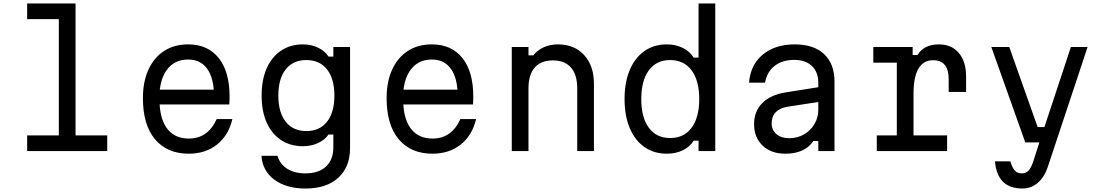

<svg xmlns="http://www.w3.org/2000/svg" viewBox="-20 -868 6340 1103"><path d="M136 -848H414V-90H596V0H136V-90H318V-758H136Z M1315 -184Q1293 -90 1226.5 -37.5Q1160 15 1065 15Q940 15 870.5 -68Q801 -151 801 -304Q801 -399 833 -468.5Q865 -538 923 -575.5Q981 -613 1061 -613Q1174 -613 1236.5 -534.5Q1299 -456 1299 -312Q1299 -301 1298.5 -289.5Q1298 -278 1297 -268H897Q903 -172 946 -122Q989 -72 1065 -72Q1174 -72 1225 -184ZM1061 -526Q992 -526 950 -480.5Q908 -435 898 -353H1208Q1201 -437 1163.5 -481.5Q1126 -526 1061 -526Z M1991 -17Q1991 91 1923.5 153Q1856 215 1735 215Q1625 215 1556.5 164.5Q1488 114 1482 27H1574Q1588 75 1630 101.5Q1672 128 1735 128Q1811 128 1853 88.5Q1895 49 1895 -22V-95H1867Q1846 -64 1806.5 -46Q1767 -28 1721 -28Q1648 -28 1594.5 -63.5Q1541 -99 1512 -164Q1483 -229 1483 -319Q1483 -410 1512 -475.5Q1541 -541 1594.5 -577Q1648 -613 1721 -613Q1768 -613 1807.5 -594Q1847 -575 1867 -543H1895V-598H1991ZM1579 -319Q1579 -222 1621.5 -168.5Q1664 -115 1740 -115Q1816 -115 1858.5 -168.5Q1901 -222 1901 -319Q1901 -416 1858.5 -469.5Q1816 -523 1740 -523Q1664 -523 1621.5 -469.5Q1579 -416 1579 -319Z M2715 -184Q2693 -90 2626.5 -37.5Q2560 15 2465 15Q2340 15 2270.5 -68Q2201 -151 2201 -304Q2201 -399 2233 -468.5Q2265 -538 2323 -575.5Q2381 -613 2461 -613Q2574 -613 2636.5 -534.5Q2699 -456 2699 -312Q2699 -301 2698.5 -289.5Q2698 -278 2697 -268H2297Q2303 -172 2346 -122Q2389 -72 2465 -72Q2574 -72 2625 -184ZM2461 -526Q2392 -526 2350 -480.5Q2308 -435 2298 -353H2608Q2601 -437 2563.5 -481.5Q2526 -526 2461 -526Z M2920 0V-598H3016V-550H3044Q3067 -580 3104 -596.5Q3141 -613 3185 -613Q3280 -613 3336 -551.5Q3392 -490 3392 -387V0H3296V-361Q3296 -439 3260 -480Q3224 -521 3156 -521Q3088 -521 3052 -480Q3016 -439 3016 -361V0Z M3811 15Q3737 15 3682.5 -23Q3628 -61 3598 -131.5Q3568 -202 3568 -299Q3568 -396 3598 -466.5Q3628 -537 3682.5 -575Q3737 -613 3811 -613Q3862 -613 3903 -592.5Q3944 -572 3965 -537H3993V-848H4089V0H3993V-60H3965Q3944 -25 3903 -5Q3862 15 3811 15ZM3830 -75Q3909 -75 3953 -134Q3997 -193 3997 -299Q3997 -405 3953 -464Q3909 -523 3830 -523Q3751 -523 3707.5 -464Q3664 -405 3664 -299Q3664 -193 3707.5 -134Q3751 -75 3830 -75Z M4653 -58Q4603 15 4492 15Q4410 15 4361 -31.5Q4312 -78 4312 -155Q4312 -228 4359 -275.5Q4406 -323 4492 -337L4681 -367V-392Q4681 -454 4644 -489Q4607 -524 4543 -524Q4474 -524 4430 -489.5Q4386 -455 4375 -393H4283Q4291 -495 4361.5 -554Q4432 -613 4546 -613Q4655 -613 4714.5 -557Q4774 -501 4774 -399V0H4681V-58ZM4413 -159Q4413 -121 4440.5 -97.5Q4468 -74 4514 -74Q4560 -74 4598 -95.5Q4636 -117 4658.5 -154.5Q4681 -192 4681 -238V-282L4505 -255Q4413 -239 4413 -159Z M4997 -598H5223V-552H5251Q5288 -613 5374 -613Q5447 -613 5488.5 -563.5Q5530 -514 5530 -428V-340H5430V-413Q5430 -522 5341 -522Q5228 -522 5228 -329V-90H5421V0H5017V-90H5132V-508H4997Z M5675 -598H5778L5941 -138H5980L6132 -598H6228L5999 92Q5979 151 5941 183Q5903 215 5854 215Q5709 215 5696 59H5784Q5795 95 5809.5 111.5Q5824 128 5850 128Q5873 128 5887.5 113Q5902 98 5914 65L5951 -50H5870Z"/></svg>

Font: Martian Mono Light
Style: Regular
Weight: 300
Monospace: yes
Designer: Roman Shamin
Foundry: Evil Martians
Version: Version 1.000; ttfautohint (v1.8.4.7-5d5b)